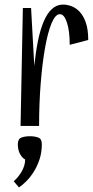

<svg xmlns="http://www.w3.org/2000/svg" viewBox="-20 -551 406 840"><path d="M40 0ZM130 -263Q136 -322 146 -371.5Q156 -421 171 -456.5Q186 -492 207 -511.5Q228 -531 256 -531Q273 -531 292.5 -524Q312 -517 328.5 -499.5Q345 -482 355.5 -452Q366 -422 366 -376L285 -355Q285 -415 273 -452Q261 -489 242 -489Q222 -489 205.5 -449Q189 -409 177 -341.5Q165 -274 158 -185.5Q151 -97 151 0H70L80 -516H116ZM40 242Q60 225 75 199Q90 173 90 147Q76 139 67 121.5Q58 104 58 80Q58 57 73.5 51Q89 45 111 45Q133 45 148 51Q163 57 163 80Q163 116 153 146Q143 176 128 200Q113 224 95.5 241.5Q78 259 63 269L40 242Z"/></svg>

Font: Combo
Style: Regular
Weight: 400
Designer: Eduardo Rodriguez Tunni
Foundry: Eduardo Rodriguez Tunni
Version: Version 1.001